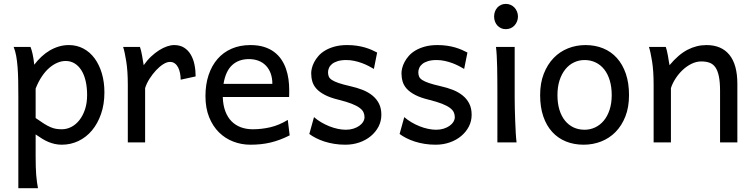

<svg xmlns="http://www.w3.org/2000/svg" viewBox="-20 -743 3934 1002"><path d="M166 -127Q190.9 -109.4 209.2 -97.9Q227.5 -86.4 242.7 -79.8Q257.8 -73.2 271.7 -70.8Q285.6 -68.4 302.7 -68.4Q328.6 -68.4 352.3 -80.6Q376 -92.8 394.3 -116Q412.6 -139.2 423.6 -172.1Q434.6 -205.1 434.6 -246.6Q434.6 -287.1 427 -320.1Q419.4 -353 404.8 -376.2Q390.1 -399.4 369.4 -412.1Q348.6 -424.8 322.3 -424.8Q301.3 -424.8 279.3 -415.5Q257.3 -406.2 236.6 -388.2Q215.8 -370.1 197.8 -343Q179.7 -315.9 166 -280.8ZM139.2 -498Q144.5 -485.4 149.9 -462.2Q155.3 -439 158.7 -405.3Q175.8 -427.7 196 -446.8Q216.3 -465.8 239 -479.2Q261.7 -492.7 286.9 -500.2Q312 -507.8 339.4 -507.8Q380.9 -507.8 415.3 -489.5Q449.7 -471.2 473.9 -438.2Q498 -405.3 511.5 -360.1Q524.9 -314.9 524.9 -261.2Q524.9 -198.7 507.3 -148.2Q489.7 -97.7 459.7 -62Q429.7 -26.4 389.2 -7.1Q348.6 12.2 302.7 12.2Q283.2 12.2 265.9 8.3Q248.5 4.4 232.2 -2.4Q215.8 -9.3 199.7 -19.3Q183.6 -29.3 166 -41.5V73.2Q166 102.5 166.7 126.2Q167.5 149.9 168.9 169.9Q170.4 189.9 172.9 206.8Q175.3 223.6 178.2 239.3H75.7V-236.8Q75.7 -282.2 75 -321Q74.2 -359.9 71.8 -392.3Q69.3 -424.8 64.5 -451.2Q59.6 -477.5 51.3 -498Z M647 0V-300.3Q647 -372.6 638.9 -422.6Q630.9 -472.7 622.6 -498H710.4Q713.4 -490.2 716.3 -477.8Q719.2 -465.3 721.7 -451.7Q724.1 -438 726.1 -424.8L730 -402.8Q747.6 -428.2 768.3 -447.8Q789.1 -467.3 810.3 -480.7Q831.5 -494.1 851.8 -501Q872.1 -507.8 888.7 -507.8Q919.4 -507.8 940.7 -494.4Q961.9 -481 975.3 -458.3Q988.8 -435.5 994.9 -406Q1001 -376.5 1001 -344.2L922.9 -327.1Q922.9 -345.2 919.4 -362.1Q916 -378.9 909.2 -391.8Q902.3 -404.8 891.8 -412.4Q881.3 -419.9 866.7 -419.9Q851.1 -419.9 832 -408Q813 -396 794.7 -376.5Q776.4 -356.9 760.7 -332.5Q745.1 -308.1 737.3 -283.2V0Z M1142.6 -236.8Q1144 -193.8 1156 -162.1Q1168 -130.4 1188.7 -109.6Q1209.5 -88.9 1237.5 -78.6Q1265.6 -68.4 1298.8 -68.4Q1346.2 -68.4 1391.6 -79.1Q1437 -89.8 1481.9 -117.2L1491.7 -36.6Q1465.8 -23.4 1440.9 -14.2Q1416 -4.9 1391.1 1Q1366.2 6.8 1340.6 9.5Q1314.9 12.2 1286.6 12.2Q1239.7 12.2 1197.3 -4.2Q1154.8 -20.5 1122.6 -52.5Q1090.3 -84.5 1071.3 -131.8Q1052.2 -179.2 1052.2 -241.7Q1052.2 -302.2 1068.6 -351.3Q1085 -400.4 1115.2 -435.3Q1145.5 -470.2 1189 -489Q1232.4 -507.8 1286.6 -507.8Q1326.7 -507.8 1357.4 -498.3Q1388.2 -488.8 1410.6 -471.9Q1433.1 -455.1 1448.2 -432.6Q1463.4 -410.2 1472.4 -384.3Q1481.4 -358.4 1485.4 -330.3Q1489.3 -302.2 1489.3 -274.9V-255.9Q1489.3 -243.7 1488.8 -236.8ZM1279.3 -434.6Q1225.6 -434.6 1191.4 -403.1Q1157.2 -371.6 1146.5 -305.2H1401.4Q1401.4 -336.4 1392.3 -360.6Q1383.3 -384.8 1366.9 -401.4Q1350.6 -418 1328.1 -426.3Q1305.7 -434.6 1279.3 -434.6Z M1931.2 -383.3Q1918.9 -390.6 1903.3 -398.7Q1887.7 -406.7 1869.4 -413.6Q1851.1 -420.4 1830.3 -425Q1809.6 -429.7 1787.1 -429.7Q1760.3 -429.7 1741.9 -423.8Q1723.6 -418 1712.6 -408.9Q1701.7 -399.9 1696.8 -388.4Q1691.9 -377 1691.9 -366.2Q1691.9 -353.5 1695.8 -343.8Q1699.7 -334 1712.2 -325.7Q1724.6 -317.4 1747.6 -309.6Q1770.5 -301.8 1809.1 -293Q1842.3 -285.6 1871.6 -274.2Q1900.9 -262.7 1922.9 -245.1Q1944.8 -227.5 1957.5 -202.9Q1970.2 -178.2 1970.2 -144Q1970.2 -110.8 1955.6 -82.5Q1940.9 -54.2 1915.5 -33Q1890.1 -11.7 1856 0.2Q1821.8 12.2 1782.2 12.2Q1752.4 12.2 1724.9 7.8Q1697.3 3.4 1673.1 -4.4Q1648.9 -12.2 1628.9 -22.5Q1608.9 -32.7 1594.2 -43.9L1618.7 -131.8Q1635.3 -117.2 1656 -105Q1676.8 -92.8 1698.7 -84Q1720.7 -75.2 1742.9 -70.6Q1765.1 -65.9 1784.7 -65.9Q1806.2 -65.9 1824 -71.5Q1841.8 -77.1 1854.7 -86.2Q1867.7 -95.2 1875 -107.2Q1882.3 -119.1 1882.3 -131.8Q1882.3 -145.5 1876.7 -157.5Q1871.1 -169.4 1856.2 -180.4Q1841.3 -191.4 1815.2 -201.7Q1789.1 -211.9 1748 -222.2Q1703.6 -232.9 1675.5 -247.6Q1647.5 -262.2 1631.6 -279.8Q1615.7 -297.4 1609.9 -317.9Q1604 -338.4 1604 -361.3Q1604 -372.6 1607.7 -387.7Q1611.3 -402.8 1619.9 -419.2Q1628.4 -435.5 1642.3 -451.4Q1656.2 -467.3 1677.2 -479.7Q1698.2 -492.2 1726.6 -500Q1754.9 -507.8 1792 -507.8Q1818.4 -507.8 1841.6 -504.4Q1864.7 -501 1884 -495.4Q1903.3 -489.7 1919.4 -482.7Q1935.5 -475.6 1948.2 -468.8Z M2402.3 -383.3Q2390.1 -390.6 2374.5 -398.7Q2358.9 -406.7 2340.6 -413.6Q2322.3 -420.4 2301.5 -425Q2280.8 -429.7 2258.3 -429.7Q2231.4 -429.7 2213.1 -423.8Q2194.8 -418 2183.8 -408.9Q2172.9 -399.9 2168 -388.4Q2163.1 -377 2163.1 -366.2Q2163.1 -353.5 2167 -343.8Q2170.9 -334 2183.3 -325.7Q2195.8 -317.4 2218.8 -309.6Q2241.7 -301.8 2280.3 -293Q2313.5 -285.6 2342.8 -274.2Q2372.1 -262.7 2394 -245.1Q2416 -227.5 2428.7 -202.9Q2441.4 -178.2 2441.4 -144Q2441.4 -110.8 2426.8 -82.5Q2412.1 -54.2 2386.7 -33Q2361.3 -11.7 2327.1 0.2Q2293 12.2 2253.4 12.2Q2223.6 12.2 2196 7.8Q2168.5 3.4 2144.3 -4.4Q2120.1 -12.2 2100.1 -22.5Q2080.1 -32.7 2065.4 -43.9L2089.8 -131.8Q2106.4 -117.2 2127.2 -105Q2147.9 -92.8 2169.9 -84Q2191.9 -75.2 2214.1 -70.6Q2236.3 -65.9 2255.9 -65.9Q2277.3 -65.9 2295.2 -71.5Q2313 -77.1 2325.9 -86.2Q2338.9 -95.2 2346.2 -107.2Q2353.5 -119.1 2353.5 -131.8Q2353.5 -145.5 2347.9 -157.5Q2342.3 -169.4 2327.4 -180.4Q2312.5 -191.4 2286.4 -201.7Q2260.3 -211.9 2219.2 -222.2Q2174.8 -232.9 2146.7 -247.6Q2118.7 -262.2 2102.8 -279.8Q2086.9 -297.4 2081.1 -317.9Q2075.2 -338.4 2075.2 -361.3Q2075.2 -372.6 2078.9 -387.7Q2082.5 -402.8 2091.1 -419.2Q2099.6 -435.5 2113.5 -451.4Q2127.4 -467.3 2148.4 -479.7Q2169.4 -492.2 2197.8 -500Q2226.1 -507.8 2263.2 -507.8Q2289.6 -507.8 2312.7 -504.4Q2335.9 -501 2355.2 -495.4Q2374.5 -489.7 2390.6 -482.7Q2406.7 -475.6 2419.4 -468.8Z M2558.6 -656.7Q2558.6 -670.4 2563 -682.4Q2567.4 -694.3 2575.4 -703.4Q2583.5 -712.4 2594.7 -717.5Q2606 -722.7 2619.6 -722.7Q2633.3 -722.7 2645 -717.5Q2656.7 -712.4 2665 -703.4Q2673.3 -694.3 2678.2 -682.4Q2683.1 -670.4 2683.1 -656.7Q2683.1 -643.1 2678.2 -631.1Q2673.3 -619.1 2665 -610.1Q2656.7 -601.1 2645 -595.9Q2633.3 -590.8 2619.6 -590.8Q2606 -590.8 2594.7 -595.9Q2583.5 -601.1 2575.4 -610.1Q2567.4 -619.1 2563 -631.1Q2558.6 -643.1 2558.6 -656.7ZM2666 -231.9Q2666 -208.5 2666.7 -176.5Q2667.5 -144.5 2668.7 -111.8Q2669.9 -79.1 2671.6 -49.3Q2673.3 -19.5 2675.8 0H2575.7V-258.8Q2575.7 -294.4 2575.4 -329.1Q2575.2 -363.8 2574.5 -394.8Q2573.7 -425.8 2572.3 -452.4Q2570.8 -479 2568.4 -498H2666Z M2889.2 -246.6Q2889.2 -204.1 2899.4 -170.4Q2909.7 -136.7 2928.5 -113.5Q2947.3 -90.3 2973.1 -78.1Q2999 -65.9 3030.8 -65.9Q3060.1 -65.9 3085.9 -78.1Q3111.8 -90.3 3131.1 -113.5Q3150.4 -136.7 3161.4 -170.4Q3172.4 -204.1 3172.4 -246.6Q3172.4 -289.6 3162.1 -323.5Q3151.9 -357.4 3133.1 -381.1Q3114.3 -404.8 3088.1 -417.2Q3062 -429.7 3030.8 -429.7Q3001 -429.7 2975.1 -417.2Q2949.2 -404.8 2930.2 -381.1Q2911.1 -357.4 2900.1 -323.5Q2889.2 -289.6 2889.2 -246.6ZM2798.8 -246.6Q2798.8 -309.6 2817.9 -358.2Q2836.9 -406.7 2869.1 -440.2Q2901.4 -473.6 2944.3 -490.7Q2987.3 -507.8 3035.6 -507.8Q3085.9 -507.8 3127.7 -490.7Q3169.4 -473.6 3199.5 -440.2Q3229.5 -406.7 3246.1 -358.2Q3262.7 -309.6 3262.7 -246.6Q3262.7 -183.6 3243.7 -135.3Q3224.6 -86.9 3192.4 -54.2Q3160.2 -21.5 3117.2 -4.6Q3074.2 12.2 3025.9 12.2Q2975.6 12.2 2933.8 -4.6Q2892.1 -21.5 2862.1 -54.2Q2832 -86.9 2815.4 -135.3Q2798.8 -183.6 2798.8 -246.6Z M3737.8 0V-268.6Q3737.8 -314.5 3731.7 -344.2Q3725.6 -374 3713.6 -391.4Q3701.7 -408.7 3683.3 -415.5Q3665 -422.4 3640.1 -422.4Q3613.8 -422.4 3588.6 -409.9Q3563.5 -397.5 3542.5 -377.7Q3521.5 -357.9 3505.4 -333Q3489.3 -308.1 3481.4 -283.2V0H3391.1V-300.3Q3391.1 -372.6 3383.1 -422.6Q3375 -472.7 3366.7 -498H3454.6Q3457.5 -490.2 3460.4 -477.8Q3463.4 -465.3 3465.8 -451.7Q3468.3 -438 3470.2 -424.8L3474.1 -402.8Q3520.5 -458.5 3567.9 -483.2Q3615.2 -507.8 3667 -507.8Q3745.1 -507.8 3786.6 -456.8Q3828.1 -405.8 3828.1 -305.2V0Z"/></svg>

Font: Andika Eur
Style: Regular
Weight: 400
Designer: Victor Gaultney, Annie Olsen, Julie Remington, Don Collingsworth, Eric Hays, Becca Hirsbrunner
Foundry: SIL International
Version: Version 5.000